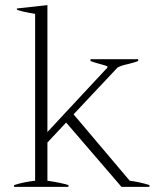

<svg xmlns="http://www.w3.org/2000/svg" viewBox="-20 -729 622 749"><path d="M563 -7V0H454L238 -251L165 -173V-24Q219 -16 247 -7V0H35V-7Q72 -19 117 -24V-675Q67 -683 46 -691V-696L165 -709V-214L394 -460Q398 -462 400 -469Q396 -473 364 -481Q357 -483 348.5 -485.5Q340 -488 333 -491V-498H519V-491Q509 -487 499.5 -484.5Q490 -482 483 -480Q447 -472 438 -465L267 -283L486 -24Q525 -19 563 -7Z"/></svg>

Font: Trirong ExtraLight
Style: Regular
Weight: 275
Designer: Katatrad Team
Foundry: CadsonDemak
Version: Version 1.001